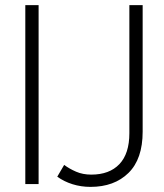

<svg xmlns="http://www.w3.org/2000/svg" viewBox="-20 -720 640 751"><path d="M231 -75Q251 -60 277.5 -48.5Q304 -37 337 -37Q408 -37 447 -78Q486 -119 486 -199V-700H538V-205Q538 -98 482.5 -43.5Q427 11 334 11Q297 11 263.5 0.5Q230 -10 204 -29ZM79 0V-700H131V0Z"/></svg>

Font: Red Hat Mono
Style: Regular
Weight: 300
Monospace: yes
Designer: Pentagram, MCKL
Foundry: Pentagram, MCKL
Version: Version 1.023